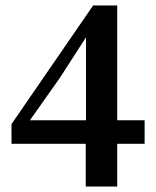

<svg xmlns="http://www.w3.org/2000/svg" viewBox="-20 -668 569 701"><path d="M293 13V-176L294 -198V-549H273L320 -572L198 -383L71 -203L84 -258V-229H508V-143H22V-215L320 -648H408V13Z"/></svg>

Font: Source Serif 4 18pt SemiBold
Style: Regular
Weight: 600
Designer: Frank Grießhammer
Foundry: Adobe Systems Incorporated
Version: Version 4.004;hotconv 1.0.116;makeotfexe 2.5.65601